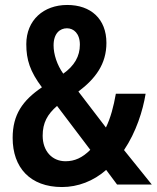

<svg xmlns="http://www.w3.org/2000/svg" viewBox="-20 -744 632 774"><path d="M251 -724C156 -724 86 -663 86 -566C86 -503 101 -456 149 -392C71 -339 31 -282 31 -188C31 -69 101 10 230 10C294 10 357 -14 408 -59L452 0H592L480 -139C529 -212 556 -298 567 -366H447C438 -315 426 -269 407 -230L296 -375C365 -427 409 -486 409 -571C409 -668 346 -724 251 -724ZM250 -630C277 -630 302 -609 302 -564C302 -517 280 -479 235 -447C210 -482 196 -525 196 -561C196 -610 222 -630 250 -630ZM210 -317 344 -140C312 -108 281 -94 244 -94C190 -94 152 -135 152 -197C152 -249 171 -283 210 -317Z"/></svg>

Font: Noto Sans Gurmukhi UI Condensed SemiBold
Style: Regular
Weight: 600
Width: 3
Designer: Jelle Bosma - Monotype Design Team
Foundry: Monotype Imaging Inc.
Version: Version 2.004